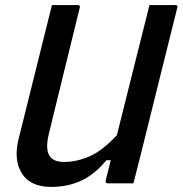

<svg xmlns="http://www.w3.org/2000/svg" viewBox="-20 -720 717 754"><path d="M181 14Q99 14 65.5 -39.5Q32 -93 54 -178Q77 -270 104 -379Q131 -488 159 -600Q165 -625 171.5 -650Q178 -675 184 -700H285Q297 -700 293 -689Q261 -561 230 -432.5Q199 -304 172 -195Q158 -137 173 -110.5Q188 -84 231 -84Q280 -84 330.5 -105.5Q381 -127 439 -189Q471 -317 503 -445Q535 -573 567 -700H668Q680 -700 676 -689Q640 -544 603.5 -398Q567 -252 531 -106Q524 -78 517 -51Q510 -24 504 0H403Q398 0 396 -3.5Q394 -7 395 -11Q405 -49 415 -91H398Q352 -35 299 -10.5Q246 14 181 14Z"/></svg>

Font: Recursive Sn Lnr St Med
Style: Italic
Weight: 500
Italic angle: -15°
Version: Version 1.079;hotconv 1.0.112;makeotfexe 2.5.65598; ttfautoh